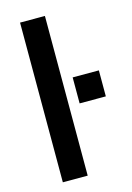

<svg xmlns="http://www.w3.org/2000/svg" viewBox="-111 -770 569 828"><g transform="rotate(-15 173.5 -356.5)"><path d="M222 -310H339V-426H222ZM64 0H175V-713H64Z"/></g></svg>

Font: Ronzino Medium
Style: Regular
Weight: 500
Designer: Nunzio Mazzaferro
Foundry: Collletttivo
Version: Version 1.000;Glyphs 3.3 (3337)